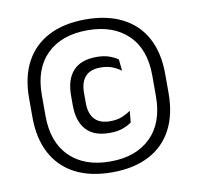

<svg xmlns="http://www.w3.org/2000/svg" viewBox="-75 -729 845 820"><g transform="rotate(-10 347.0 -319.5)"><path d="M347.5 12Q253.5 12 187.5 -22.2Q121.5 -56.5 86.8 -121.8Q52 -187 52 -279.5V-362Q52 -454 86.8 -518.5Q121.5 -583 187.5 -617Q253.5 -651 347.5 -651Q441 -651 507.2 -617Q573.5 -583 608 -518.5Q642.5 -454 642.5 -362V-279.5Q642.5 -187 608 -121.8Q573.5 -56.5 507.2 -22.2Q441 12 347.5 12ZM366 -155.5Q297.5 -155.5 264 -192.8Q230.5 -230 230.5 -299.5V-342Q230.5 -411 264.2 -448Q298 -485 366 -485Q398 -485 421.5 -476.5Q445 -468 458.5 -457.5L463.5 -408Q447 -420.5 425.8 -429Q404.5 -437.5 374.5 -437.5Q330 -437.5 308.5 -413.2Q287 -389 287 -343.5V-299.5Q287 -253.5 309.2 -229Q331.5 -204.5 376.5 -204.5Q406.5 -204.5 428 -213.2Q449.5 -222 466 -234L461.5 -184Q447 -173 423.2 -164.2Q399.5 -155.5 366 -155.5ZM347.5 -35Q459 -35 523 -97.8Q587 -160.5 587 -275.5V-366Q587 -480 523 -542Q459 -604 347.5 -604Q235.5 -604 171.8 -542Q108 -480 108 -366V-275.5Q108 -160.5 171.8 -97.8Q235.5 -35 347.5 -35Z"/></g></svg>

Font: Anek Odia Medium
Style: Regular
Weight: 400
Version: Version 1.003